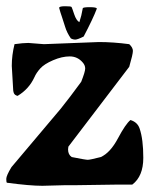

<svg xmlns="http://www.w3.org/2000/svg" viewBox="-22 -600 497 613"><path d="M242.2 -573.2Q242.2 -577.1 264.6 -577.1Q287.1 -577.1 287.1 -572.3Q275.4 -541 245.1 -483.4Q225.6 -473.6 218.3 -473.6Q210.9 -473.6 204.1 -477.5Q191.4 -496.1 186 -514.2Q180.7 -532.2 175.8 -545.9Q170.9 -559.6 167 -574.2V-575.2Q167 -580.1 186 -580.1Q205.1 -580.1 206.5 -577.6Q208 -575.2 214.8 -554.7Q221.7 -534.2 231.4 -529.3Q238.3 -549.8 242.2 -573.2ZM188.5 -8.8 113.3 -6.8Q73.2 -6.8 0 -16.6Q-2 -18.6 -2 -28.8Q-2 -39.1 14.6 -66.4L171.9 -252.9Q200.2 -288.1 237.3 -338.9Q250 -371.1 250 -381.3Q250 -391.6 242.2 -400.4Q225.6 -419.9 200.7 -419.9Q175.8 -419.9 147.5 -407.7Q119.1 -395.5 106.4 -381.3Q93.8 -367.2 87.9 -353.5Q70.3 -315.4 34.2 -293.9Q25.4 -295.9 22.5 -302.2Q19.5 -308.6 19.5 -323.2L15.6 -389.6Q15.6 -423.8 24.4 -459Q51.8 -462.9 68.4 -462.9L118.2 -459L293.9 -465.8Q338.9 -465.8 390.6 -459Q402.3 -448.2 402.3 -437.5Q402.3 -426.8 390.6 -386.7L196.3 -131.8L195.3 -123Q195.3 -106.4 207 -98.6Q251 -89.8 258.3 -89.8Q265.6 -89.8 299.8 -98.6Q330.1 -112.3 354.5 -158.2Q378.9 -204.1 394.5 -216.8Q417 -210 423.8 -189.5Q435.5 -155.3 435.5 -96.2Q435.5 -37.1 400.4 -10.7H355.5L224.6 -8.8Z"/></svg>

Font: Essays1743
Style: Medium
Weight: 500
Designer: Based on the typeface in a 1743 English translation of the essays of Montaigne.  PostScript/TrueType font designed by Jo
Version: Version 002.100